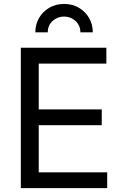

<svg xmlns="http://www.w3.org/2000/svg" viewBox="-20 -975 641 995"><path d="M87.9 0V-727.5H531.2V-645.5H180.7V-408.2H507.3V-326.2H180.7V-82H535.6V0ZM312 -954.6Q355 -954.6 388.4 -935.1Q421.9 -915.5 441.4 -882.3Q460.9 -849.1 460.9 -807.6H396.5Q396.5 -843.8 371.1 -866.5Q345.7 -889.2 312 -889.2Q278.3 -889.2 252.9 -866.5Q227.5 -843.8 227.5 -807.6H163.1Q163.1 -849.1 182.6 -882.3Q202.1 -915.5 235.8 -935.1Q269.5 -954.6 312 -954.6Z"/></svg>

Font: Inter Variable LoSnoCo
Style: Regular
Weight: 400
Designer: Rasmus Andersson
Foundry: rsms
Version: Version 4.000;git-a52131595; featfreeze: case,dlig,ss01,ss02